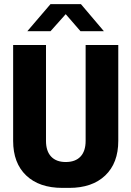

<svg xmlns="http://www.w3.org/2000/svg" viewBox="-20 -905 640 935"><path d="M284 10Q171 10 107.5 -50.5Q44 -111 44 -219V-686H204V-219Q204 -169 229 -142.5Q254 -116 300 -116Q347 -116 372 -142.5Q397 -169 397 -219V-686H556V-219Q556 -111 492.5 -50.5Q429 10 317 10ZM113 -753 226 -885H374L486 -753H372L300 -836L226 -753Z"/></svg>

Font: Chivo Mono
Style: Bold
Weight: 700
Monospace: yes
Designer: Hector Gatti
Foundry: Omnibus-Type
Version: Version 1.008; ttfautohint (v1.8.4.7-5d5b)